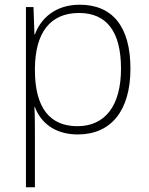

<svg xmlns="http://www.w3.org/2000/svg" viewBox="-20 -560 630 814"><path d="M318 -540C213 -540 152 -480 128 -414H126L122 -530H90V234H128V16C128 -23 128 -66 126 -106H128C152 -42 210 10 310 10C450 10 533 -90 533 -269C533 -447 457 -540 318 -540ZM315 -505C433 -505 493 -425 493 -269C493 -111 425 -25 308 -25C193 -25 128 -101 128 -263V-269C129 -419 191 -505 315 -505Z"/></svg>

Font: Noto Sans Sinhala ExtraLight
Style: Regular
Weight: 200
Designer: Jelle Bosma - Monotype Design Team
Foundry: Monotype Imaging Inc.
Version: Version 2.006